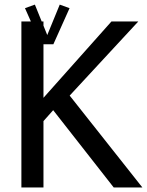

<svg xmlns="http://www.w3.org/2000/svg" viewBox="-20 -821 644 841"><path d="M285.2 -402.3 585.9 -727.1H468.3L170.4 -392.6V-627H214.4L213.9 -627.4L284.7 -785.2L241.7 -800.8L187 -667.5L170.4 -708.5V-727.1H162.6L132.8 -800.8L89.4 -785.2L115.2 -727.1H73.7V0H170.4V-290.5L212.9 -338.4L478 0H603.5Z"/></svg>

Font: SG Kara Light
Style: Regular
Weight: 400
Designer: Damoon Khanjanzadeh
Version: Version 1.000